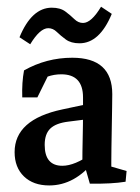

<svg xmlns="http://www.w3.org/2000/svg" viewBox="-20 -550 422 577"><path d="M227.5 -52.7Q227.5 -93.3 228.5 -135.5Q229.5 -177.7 229.5 -214.8V-257.3Q229.5 -326.7 164.1 -326.7Q121.1 -326.7 83.5 -298.3L46.9 -257.3Q45.4 -302.2 52.2 -338.4Q119.6 -376.5 197.3 -376.5Q317.4 -376.5 317.4 -267.1Q317.4 -253.4 316.9 -225.6Q316.4 -197.8 315.9 -166Q315.4 -134.3 314.9 -106.7Q314.5 -79.1 314.5 -64.5ZM46.9 -257.3 53.2 -313.5 133.8 -341.3 92.3 -257.3ZM127.9 7.3Q80.1 7.3 52 -19.8Q23.9 -46.9 23.9 -92.8Q23.9 -190.9 167.5 -221.2L250 -238.8L256.3 -193.4L186.5 -184.6Q148.4 -180.2 131.3 -163.8Q114.3 -147.5 114.3 -114.7Q114.3 -51.8 167.5 -51.8Q204.6 -51.8 255.9 -88.4L264.6 -67.9Q205.1 7.3 127.9 7.3ZM250 2 231 -64 314.5 -85.9V-29.8L301.3 -53.2L360.4 -36.1L357.4 -3.9Q316.4 2.9 250 2ZM70.8 -417 38.6 -438Q75.2 -526.9 135.7 -526.9Q161.1 -526.9 176.5 -515.4Q191.9 -503.9 203.6 -492.4Q215.3 -481 229.5 -481Q254.4 -481 283.7 -529.8L315.9 -508.3Q279.3 -419.9 218.8 -419.9Q193.4 -419.9 177.7 -431.4Q162.1 -442.9 150.6 -454.1Q139.2 -465.3 125 -465.3Q100.1 -465.3 70.8 -417Z"/></svg>

Font: Markazi Text Medium
Style: Regular
Weight: 500
Designer: Borna Izadpanah (Arabic designer), Fiona Ross (Arabic design director) and Florian Runge (Latin designer)
Foundry: Borna Izadpanah and Florian Runge
Version: Version 1.001